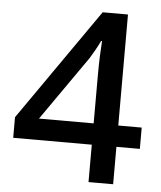

<svg xmlns="http://www.w3.org/2000/svg" viewBox="-52 -762 679 808"><g transform="rotate(5 287.5 -358.5)"><path d="M555 -158H456V0H352V-158H20V-245L349 -717H456V-248H555ZM352 -448Q352 -494 353.5 -531.5Q355 -569 357 -596H353Q344 -577 332.5 -556.5Q321 -536 311 -520L121 -248H352Z"/></g></svg>

Font: Noto Sans Meetei Mayek Medium
Style: Regular
Weight: 500
Designer: Monotype Design Team and Neelakash Kshetrimayum
Foundry: Monotype Imaging Inc.
Version: Version 2.002; ttfautohint (v1.8.4.7-5d5b)